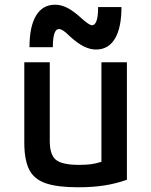

<svg xmlns="http://www.w3.org/2000/svg" viewBox="-20 -784 640 814"><path d="M311 10Q224 10 174 -7Q124 -24 103.5 -65.5Q83 -107 83 -180V-520H191V-186Q191 -128 217 -106.5Q243 -85 316 -85Q342 -85 363.5 -87.5Q385 -90 410 -98V-520H518V-22Q474 -6 424 2Q374 10 311 10ZM387 -574Q362 -574 335.5 -587Q309 -600 274 -632Q258 -648 247.5 -654.5Q237 -661 230 -661Q204 -661 204 -584H105Q105 -672 133 -718Q161 -764 213 -764Q239 -764 265 -751Q291 -738 326 -706Q358 -677 370 -677Q396 -677 396 -754H495Q495 -667 467.5 -620.5Q440 -574 387 -574Z"/></svg>

Font: M PLUS Code Latin 60 Medium
Style: Regular
Weight: 500
Width: 7
Monospace: yes
Designer: Coji Morishita
Foundry: UNDERFOREST DESIGN
Version: Version 1.005; ttfautohint (v1.8.3)